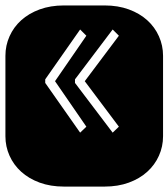

<svg xmlns="http://www.w3.org/2000/svg" viewBox="-22 -689 622 709"><path d="M394 -199.2 417 -221.2 291 -389.2 417 -557.1 394 -580.1 254.9 -396V-382.8ZM273.9 -199.2 296.9 -221.2 181.2 -389.2 296.9 -557.1 273.9 -580.1 145 -396V-382.8ZM364.3 -668.9Q413.6 -668.9 453.6 -654.3Q493.7 -639.6 521.7 -614.3Q549.8 -588.9 564.9 -554.9Q580.1 -521 580.1 -482.9V-186Q580.1 -147.9 564.9 -114Q549.8 -80.1 521.7 -54.7Q493.7 -29.3 453.6 -14.6Q413.6 0 364.3 0H213.9Q164.6 0 124.5 -14.6Q84.5 -29.3 56.4 -54.7Q28.3 -80.1 13.2 -114Q-2 -147.9 -2 -186V-482.9Q-2 -521 13.2 -554.9Q28.3 -588.9 56.4 -614.3Q84.5 -639.6 124.5 -654.3Q164.6 -668.9 213.9 -668.9Z"/></svg>

Font: Monofett
Style: Regular
Weight: 400
Designer: vernon adams
Foundry: vernon adams
Version: Version 1.000